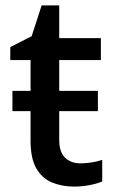

<svg xmlns="http://www.w3.org/2000/svg" viewBox="-20 -680 423 710"><path d="M26 -269V-344H93V-458H18V-506L97 -546L134 -660H199V-539H353V-458H199V-344H342V-269H199V-162Q199 -118 220.5 -97Q242 -76 277 -76Q298 -76 320 -79.5Q342 -83 358 -89V-9Q340 -1 311.5 4.5Q283 10 254 10Q210 10 173 -5Q136 -20 114.5 -57Q93 -94 93 -160V-269Z"/></svg>

Font: Noto Sans Medium
Style: Regular
Weight: 500
Designer: Monotype Design Team
Foundry: Monotype Imaging Inc.
Version: Version 2.007